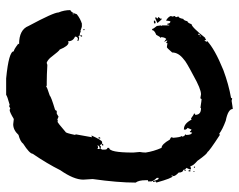

<svg xmlns="http://www.w3.org/2000/svg" viewBox="-98 -666 792 637"><g transform="rotate(-90 298.5 -348.0)"><path d="M301.8 -724.1H356.4Q446.3 -715.3 446.3 -698.7Q452.1 -698.7 469.7 -685.1H471.7L469.7 -681.2Q518.1 -681.2 530.3 -649.9Q575.2 -566.4 575.2 -550.3Q583 -531.7 583 -511.2Q575.2 -508.8 569.3 -489.7Q554.2 -477.5 536.1 -472.2Q534.2 -472.2 534.2 -474.1Q532.2 -474.1 532.2 -472.2Q528.3 -472.2 512.7 -478V-476.1Q506.3 -480 501 -480Q501 -478 499 -478Q499 -483.9 495.1 -483.9L491.2 -481.9L481.4 -483.9V-487.8H483.4Q485.4 -487.8 485.4 -485.8Q495.1 -485.8 495.1 -495.6Q479.5 -502 479.5 -519L475.6 -517.1Q463.9 -517.1 452.1 -546.4Q448.7 -546.4 424.8 -577.6Q418 -585.4 409.2 -589.4Q404.8 -589.4 401.4 -587.4Q366.7 -589.4 344.7 -589.4H333L329.1 -591.3Q329.1 -588.9 299.8 -579.6Q295.4 -574.7 252.9 -562Q249 -559.6 249 -556.2H239.3L229.5 -550.3L219.7 -554.2Q215.8 -552.2 213.9 -552.2V-554.2Q210 -554.2 178.7 -526.9Q175.3 -526.9 168.9 -495.6Q168.9 -493.7 170.9 -493.7L161.1 -439L165 -440.9H167Q151.4 -406.2 145.5 -405.8H141.6Q136.7 -405.8 135.7 -413.6L129.9 -409.7H127.9L124 -411.6L120.1 -405.8V-397.9Q120.1 -388.2 126 -388.2V-382.3Q110.4 -382.3 110.4 -304.2V-302.2Q110.4 -297.9 112.3 -280.8Q110.4 -270.5 110.4 -261.2Q114.3 -234.9 126 -208.5Q137.7 -208.5 153.3 -181.2Q161.1 -178.2 161.1 -175.3Q161.1 -171.4 159.2 -171.4Q161.1 -145.5 165 -142.1Q165 -140.1 163.1 -140.1Q165 -130.4 170.9 -130.4L168.9 -126.5V-124.5Q168.9 -109.4 176.8 -106.9Q176.8 -114.7 180.7 -114.7Q180.7 -111.8 186.5 -108.9L192.4 -122.6Q189.5 -122.6 186.5 -128.4V-134.3H188.5Q206.5 -134.3 219.7 -108.9L223.6 -110.8Q236.3 -101.1 239.3 -101.1V-97.2H235.4Q235.4 -77.6 256.8 -77.6Q258.8 -77.6 258.8 -79.6Q283.7 -75.7 288.1 -75.7Q288.6 -79.6 292 -79.6Q293.5 -79.6 303.7 -77.6Q321.3 -77.6 366.2 -103Q413.6 -127.9 418.9 -134.3Q442.4 -151.9 442.4 -173.3Q457.5 -190.9 460 -190.9L473.6 -189V-192.9H475.6L481.4 -189V-192.9L477.5 -198.7H479.5L487.3 -192.9Q493.2 -198.7 493.2 -210.4H491.2V-212.4Q494.1 -212.4 501 -226.1Q516.6 -232.4 516.6 -239.7H520.5Q520.5 -235.8 530.3 -224.1L532.2 -210.4H530.3L532.2 -206.5V-183.1H534.2V-189H538.1Q538.1 -179.2 545.9 -179.2Q547.9 -187 547.9 -192.9H549.8Q561.5 -185.5 563.5 -177.2L561.5 -173.3L563.5 -163.6Q559.6 -163.1 559.6 -159.7Q561.5 -156.2 561.5 -151.9Q556.6 -151.9 553.7 -136.2Q549.3 -136.2 545.9 -122.6Q541 -122.6 536.1 -108.9Q526.9 -108.9 491.2 -64Q488.3 -64 483.4 -60.1V-65.9Q480.5 -65.9 477.5 -58.1H481.4Q454.6 -32.2 383.8 -3.4Q336.4 14.2 292 22L290 25.9L282.2 23.9Q258.8 27.8 254.9 27.8Q254.9 12.2 215.8 4.4Q187 -6.3 172.9 -17.1L168.9 -15.1Q113.3 -51.3 112.3 -56.2Q106.4 -56.2 83 -89.4Q65.4 -104.5 65.4 -112.8L55.7 -110.8Q55.7 -112.8 53.7 -112.8L59.6 -126.5Q55.7 -126.5 55.7 -132.3H53.7V-128.4H49.8V-130.4Q53.7 -135.3 53.7 -136.2Q43.9 -137.2 43.9 -151.9Q32.2 -162.6 32.2 -169.4L34.2 -173.3V-175.3H32.2V-171.4Q25.9 -171.4 10.7 -226.1Q14.6 -226.1 14.6 -230Q12.7 -233.9 12.7 -235.8L16.6 -237.8L14.6 -241.7V-253.4H18.6V-261.2Q18.6 -284.2 10.7 -294.4Q10.7 -353.5 22.5 -437L20.5 -468.3Q20.5 -499.5 51.8 -544.4Q73.2 -587.4 106.4 -636.2Q106.9 -646.5 139.6 -667.5Q146.5 -677.2 168.9 -683.1Q185.1 -700.7 204.1 -700.7L221.7 -698.7Q244.6 -712.4 251 -712.4Q252.9 -712.4 256.8 -710.4L264.6 -714.4L268.6 -712.4Q297.4 -720.2 301.8 -724.1ZM569.3 -503.4V-499.5H571.3V-503.4ZM499 -478V-472.2H495.1V-474.1Q495.6 -478 499 -478ZM516.6 -468.3Q520.5 -467.8 520.5 -464.4H516.6ZM122.1 -421.4V-413.6Q132.3 -413.6 133.8 -419.4V-421.4L129.9 -419.4H126ZM157.2 -417.5H161.1V-415.5Q161.1 -411.6 157.2 -411.6ZM133.8 -405.8H139.6Q139.6 -401.9 135.7 -401.9H133.8ZM16.6 -235.8V-233.9Q20 -218.3 24.4 -218.3H26.4V-224.1Q18.6 -231.9 18.6 -235.8ZM542 -233.9H547.9V-230L540 -228L538.1 -231.9ZM557.6 -230 559.6 -226.1Q555.7 -225.6 555.7 -222.2V-220.2H559.6V-218.3L553.7 -210.4Q555.7 -210.4 555.7 -208.5H551.8L540 -222.2Q556.2 -230 557.6 -230ZM47.9 -118.7H51.8V-112.8H47.9ZM45.9 -103H47.9V-99.1H45.9ZM59.6 -101.1H63.5V-97.2Q59.6 -97.2 59.6 -101.1ZM501 -87.4V-81.5Q504.9 -81.5 504.9 -85.4ZM495.1 -81.5V-79.6H499V-81.5Z"/></g></svg>

Font: Mister Brush
Style: Regular
Weight: 400
Designer: GGBotNet
Foundry: GGBotNet
Version: 1.00